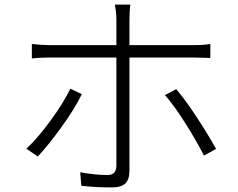

<svg xmlns="http://www.w3.org/2000/svg" viewBox="-20 -796 1040 838"><path d="M545 -712V-535V-51Q545 -13 527 4.5Q509 22 468 22Q398 22 335 15L330 -44Q398 -32 448 -32Q468 -32 477.5 -41.5Q487 -51 488 -71Q488 -303 488 -535V-713Q488 -726 486 -744.5Q484 -763 481 -776H549Q547 -763 546 -745.5Q545 -728 545 -712ZM198 -599H824Q868 -599 898 -604V-543Q848 -545 825 -545H199Q154 -545 119 -541V-604Q164 -599 198 -599ZM145 -113 95 -147Q143 -191 200.5 -269.5Q258 -348 287 -409L337 -385Q308 -324 249.5 -243Q191 -162 145 -113ZM923 -146 870 -117Q839 -179 789 -258Q739 -337 700 -381L749 -407Q788 -362 839 -284Q890 -206 923 -146Z"/></svg>

Font: 寒蝉端黑体 Light
Style: Regular
Weight: 300
Designer: ChillDuanSans {Warren2060}; 
Source Han Sans {Ryoko NISHIZUKA 西塚涼子 (kana, bopomofo & ideographs); Paul D. Hunt (Latin, G
Foundry: ChillType&Adobe
Version: Version 1.300;Glyphs 3.3 (3306)